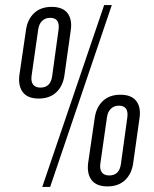

<svg xmlns="http://www.w3.org/2000/svg" viewBox="-20 -727 604 754"><path d="M132 -340Q89 -340 70 -364.5Q51 -389 56 -431L82 -609Q88 -651 114 -675.5Q140 -700 183 -700Q226 -700 245 -675.5Q264 -651 258 -609L233 -431Q227 -389 201 -364.5Q175 -340 132 -340ZM139 -383Q179 -383 185 -429L210 -611Q216 -657 177 -657Q158 -657 145.5 -645Q133 -633 130 -611L104 -429Q101 -407 110 -395Q119 -383 139 -383ZM389 -707H419L177 7H146ZM402 5Q359 5 340 -19.5Q321 -44 326 -86L352 -264Q358 -306 384 -330.5Q410 -355 453 -355Q496 -355 515 -330.5Q534 -306 528 -264L503 -86Q497 -44 471 -19.5Q445 5 402 5ZM409 -38Q449 -38 455 -84L480 -266Q486 -312 447 -312Q428 -312 415.5 -300Q403 -288 400 -266L374 -84Q371 -62 380 -50Q389 -38 409 -38Z"/></svg>

Font: Pathway Extreme Condensed Thin
Style: Italic
Weight: 250
Width: 3
Italic angle: -8°
Version: Version 1.001;gftools[0.9.26]